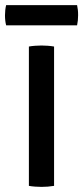

<svg xmlns="http://www.w3.org/2000/svg" viewBox="-24 -727 326 751"><path d="M89 -545Q99.5 -547 113.8 -548Q128 -549 138.5 -549Q150 -549 163 -548Q176 -547 187.5 -545V0Q176 2 163 3Q150 4 138.5 4Q128 4 113.8 3Q99.5 2 89 0ZM0 -628Q-4.5 -645.5 -4.5 -667Q-4.5 -688 0 -707H277.5Q279.5 -697 280.5 -688.5Q281.5 -680 281.5 -667.5Q281.5 -646 277.5 -628Z"/></svg>

Font: Signika Negative SC
Style: Regular
Weight: 400
Designer: Anna Giedryś
Foundry: Anna Giedryś
Version: Version 2.000; ttfautohint (v1.8.3) -l 8 -r 50 -G 200 -x 9 -